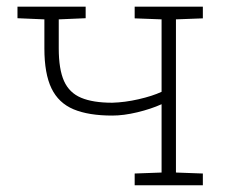

<svg xmlns="http://www.w3.org/2000/svg" viewBox="-20 -548 688 568"><path d="M378.4 0V-34.7L458 -37.6V-239.7Q426.8 -225.6 386.2 -215.8Q345.7 -206.1 312 -206.1Q242.2 -206.1 197.8 -224.6Q153.3 -243.2 132.3 -286.6Q111.3 -330.1 111.3 -404.8V-490.7L31.7 -494.1V-528.3H153.8H233.4V-494.1L153.8 -490.7V-404.8Q153.8 -343.3 169.4 -308.3Q185.1 -273.4 220 -258.8Q254.9 -244.1 312 -244.1Q349.1 -245.1 389.9 -254.4Q430.7 -263.7 458 -276.4V-490.7L378.4 -493.7V-528.3H580.1V-493.7L500.5 -490.7V-37.6L580.1 -34.7V0Z"/></svg>

Font: Roboto Slab ExtraLight
Style: Regular
Weight: 250
Designer: Google
Version: Version 2.000; ttfautohint (v1.8.1.43-b0c9)